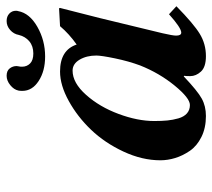

<svg xmlns="http://www.w3.org/2000/svg" viewBox="-52 -598 660 597"><g transform="rotate(-90 278.5 -300.0)"><path d="M542 -574.2Q535.6 -538.6 493.2 -514.4Q450.7 -490.2 400.9 -490.2Q355.5 -490.2 324.7 -510.3Q293.9 -530.3 293.9 -561Q293.9 -569.3 294.9 -573.2Q297.9 -587.4 311.8 -598.6Q325.7 -609.9 340.8 -609.9Q356.4 -609.9 363.8 -600.3Q371.1 -590.8 371.1 -579.1Q371.1 -577.6 370.6 -575.2Q370.1 -572.8 370.1 -571.8Q369.1 -568.8 369.1 -562Q369.1 -546.9 379.2 -536.9Q389.2 -526.9 410.2 -526.9Q433.1 -526.9 448 -539.3Q462.9 -551.8 467.8 -571.8Q470.7 -587.9 483.2 -598.9Q495.6 -609.9 511.2 -609.9Q525.4 -609.9 534.2 -601.6Q543 -593.3 543 -581.1Q543 -576.2 542 -574.2ZM373 -194.8Q386.2 -230.5 395 -272.9Q403.8 -315.4 403.8 -331.1Q403.8 -361.3 390.9 -383.1Q377.9 -404.8 356.9 -404.8Q318.8 -404.8 281.5 -362.8Q244.1 -320.8 222.2 -261.7Q200.2 -202.6 200.2 -150.9Q200.2 -127.4 201.9 -110.1Q203.6 -92.8 208.5 -75.7Q213.4 -58.6 223.9 -49.3Q234.4 -40 250 -40Q271.5 -40 310.3 -87.4Q349.1 -134.8 373 -194.8ZM339.8 -39.1Q339.8 -52.2 340.8 -58.1L338.9 -59.1Q293.5 -16.1 270 -3.2Q246.6 9.8 215.8 9.8Q178.7 9.8 150.6 -4.2Q122.6 -18.1 107.4 -40.3Q92.3 -62.5 85.2 -85.7Q78.1 -108.9 78.1 -131.8Q78.1 -188.5 105.2 -246.6Q132.3 -304.7 172.9 -347.2Q213.4 -389.6 262.5 -416.7Q311.5 -443.8 354 -443.8Q420.9 -443.8 438 -392.1Q471.2 -415.5 495.1 -443.8L549.8 -446.8Q551.8 -446.8 551.8 -443.8L520.5 -320.8L473.1 -125Q465.8 -93.3 465.8 -83Q465.8 -66.9 475.1 -66.9Q489.7 -66.9 532.2 -105L557.1 -82Q502.4 -28.3 471.2 -9.3Q439.9 9.8 401.9 9.8Q368.2 9.8 354 -5.6Q339.8 -21 339.8 -39.1Z"/></g></svg>

Font: Linux Libertine G
Style: Semibold Italic
Weight: 600
Italic angle: -11.5°
Designer: Philipp H. Poll
Foundry: Philipp H. Poll
Version: Version 5.1.1